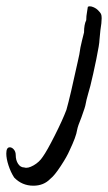

<svg xmlns="http://www.w3.org/2000/svg" viewBox="-100 -374 343 610"><path d="M6 216Q-30 216 -55 190Q-66 173 -73 151.5Q-80 130 -80 114Q-80 94 -69 94Q-62 94 -56 101Q-50 108 -50 119Q-50 135 -42.5 146.5Q-35 158 -23 158Q-12 162 6.5 151.5Q25 141 36 124Q49 106 74 56.5Q99 7 111 -25Q123 -67 147 -178L152 -201Q155 -224 160.5 -245Q166 -266 167 -271Q167 -296 174 -310Q174 -323 176.5 -336Q179 -349 179 -352Q181 -354 185 -354Q191 -354 198.5 -350.5Q206 -347 211 -342Q219 -334 221 -329.5Q223 -325 223 -316Q223 -302 219 -278L216 -247Q216 -235 206 -186Q196 -137 187 -101Q182 -82 180 -76Q174 -55 172 -43Q171 -35 159 -2Q147 27 145 39Q142 60 121 104Q113 123 93 153.5Q73 184 60 194Q39 216 6 216Z"/></svg>

Font: Caveat
Style: Regular
Weight: 400
Designer: Pablo Impallari
Foundry: Pablo Impallari
Version: Version 1.500; ttfautohint (v1.6)